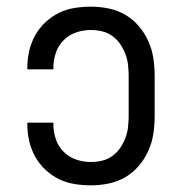

<svg xmlns="http://www.w3.org/2000/svg" viewBox="-20 -548 540 576"><path d="M253 8Q228 8 203 4Q178 0 156 -11Q134 -22 115.5 -39.5Q97 -57 85 -79Q73 -101 67.5 -125.5Q62 -150 62 -175V-180H140V-177Q140 -154 147 -132Q154 -110 170 -93.5Q186 -77 208 -69.5Q230 -62 253 -62Q270 -62 286.5 -66Q303 -70 317 -80Q331 -90 340.5 -104Q350 -118 356 -133.5Q362 -149 364 -166Q366 -183 366 -200V-320Q366 -337 364 -354Q362 -371 356 -386.5Q350 -402 340.5 -416Q331 -430 317 -440Q303 -450 286.5 -454Q270 -458 253 -458Q230 -458 208 -450.5Q186 -443 170 -426.5Q154 -410 147 -388Q140 -366 140 -343V-340H62V-345Q62 -370 67.5 -394.5Q73 -419 85 -441Q97 -463 115.5 -480.5Q134 -498 156 -509Q178 -520 203 -524Q228 -528 253 -528Q280 -528 306.5 -522.5Q333 -517 356 -503.5Q379 -490 396.5 -469.5Q414 -449 425 -424.5Q436 -400 440 -373.5Q444 -347 444 -320V-200Q444 -173 440 -146.5Q436 -120 425 -95.5Q414 -71 396.5 -50.5Q379 -30 356 -16.5Q333 -3 306.5 2.5Q280 8 253 8Z"/></svg>

Font: Huly
Style: Regular
Weight: 400
Designer: Belleve Invis
Foundry: Belleve Invis
Version: Version 33.2.5; ttfautohint (v1.8.4)